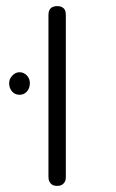

<svg xmlns="http://www.w3.org/2000/svg" viewBox="-20 -600 381 630"><path d="M167 10Q158 10 152 6.5Q146 3 142.5 -3.5Q139 -10 139 -19V-552Q139 -561 142.5 -567.5Q146 -574 152.5 -577Q159 -580 168 -580Q177 -580 183.5 -576.5Q190 -573 193 -567Q196 -561 196 -551V-18Q196 -9 192.5 -3Q189 3 183 6.5Q177 10 167 10ZM44 -289Q29 -289 19.5 -300Q10 -311 10 -327Q10 -341 20.5 -352Q31 -363 44 -363Q58 -363 68 -352.5Q78 -342 78 -327Q78 -311 68.5 -300Q59 -289 44 -289Z"/></svg>

Font: Fredoka Expanded Light
Style: Regular
Weight: 300
Width: 7
Designer: Ben Nathan
Foundry: Milena B. Brandão, Ben Nathan
Version: Version 2.001